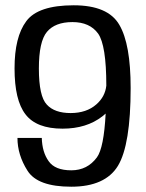

<svg xmlns="http://www.w3.org/2000/svg" viewBox="-20 -700 551 726"><path d="M249.5 6C335 6 394 -20.5 426 -73C458 -126 474 -224 474 -367.5C474 -477.5 460 -557.5 431 -606.5C402.5 -655.5 345 -680 258.5 -680C169 -680 109 -660 79.5 -620C49.5 -580 35 -520.5 35 -441.5C35 -361.5 48.5 -303.5 76.5 -267.5C104 -231.5 151 -213.5 216.5 -213.5C277 -213.5 327 -229 367 -260C371.5 -263.5 375.5 -267 379.5 -270.5C375 -184 364 -129 346.5 -105C322.5 -72.5 290.5 -56 249.5 -56C208.5 -56 180 -67.5 164 -90.5C147.5 -113.5 139 -142.5 138 -178.5H46C46 -136 58.5 -94.5 84 -54.5C109.5 -14 164.5 6 249.5 6ZM382 -376C379 -348.5 366.5 -324.5 344 -305C319.5 -283.5 287 -272.5 247 -272.5C207 -272.5 176.5 -283 157 -304.5C137 -325.5 127 -371 127 -441C127 -508.5 137 -555 157.5 -579.5C178 -604 210 -616.5 254 -616.5C297.5 -616.5 330 -602 351 -573C371.5 -544 382 -478.5 382 -377.5Z"/></svg>

Font: Anybody
Style: Regular
Weight: 400
Designer: Tyler Finck
Foundry: Etcetera Type Company
Version: Version 1.110